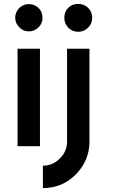

<svg xmlns="http://www.w3.org/2000/svg" viewBox="-20 -750 580 985"><path d="M324 -500V-24Q324 27 287 63Q251 100 200 100V215Q299 215 369 145Q404 109 421.5 67Q439 25 439 -24V-500ZM453 -659Q453 -689 432 -710Q411 -730 381 -730Q351 -730 330 -710Q310 -689 310 -659Q310 -629 330 -608Q351 -587 381 -587Q411 -587 432 -608Q453 -629 453 -659ZM198 -659Q198 -689 178 -709Q157 -729 128 -729Q99 -729 79 -709Q58 -688 58 -659Q58 -631 79 -610Q99 -589 128 -589Q157 -589 178 -610Q198 -630 198 -659ZM70 0H185V-500H70Z"/></svg>

Font: Unageo
Style: SemiBold
Weight: 600
Designer: Richard Sepsi
Foundry: Richard Sepsi
Version: Version 2.000